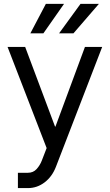

<svg xmlns="http://www.w3.org/2000/svg" viewBox="-20 -755 560 979"><path d="M122.1 204.1H71.3V126H122.1Q149.4 126 166.5 107.2Q183.6 88.4 192.9 64.5L217.8 0L18.6 -515.6H108.4L260.7 -109.4H262.7L413.1 -515.6H501L265.1 95.7Q245.6 146 207.3 175Q168.9 204.1 122.1 204.1ZM281.2 -585 390.6 -735.4H484.4L354.5 -585ZM134.8 -585 213.9 -735.4H306.6L201.2 -585Z"/></svg>

Font: Inter Display
Style: Regular
Weight: 400
Designer: Rasmus Andersson
Foundry: rsms
Version: Version 4.000;git-37864ae